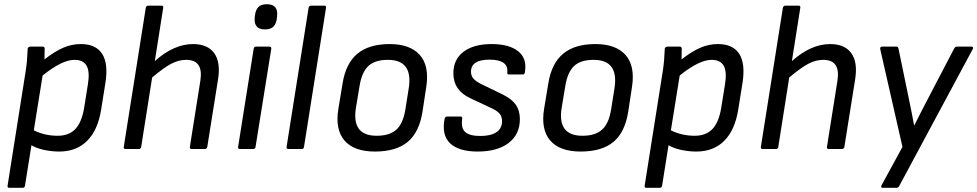

<svg xmlns="http://www.w3.org/2000/svg" viewBox="-20 -710 4658 915"><path d="M23.9 185.1Q14.6 185.1 16.1 174.8L103 -375Q109.9 -420.4 111.8 -476.1Q111.8 -481.4 115.5 -484.6Q119.1 -487.8 124 -487.8H183.1Q192.9 -487.8 192.9 -478Q192.9 -442.9 191.9 -426.8Q239.7 -464.4 280.5 -482.2Q321.3 -500 365.2 -500Q437.5 -500 467.3 -452.6Q497.1 -405.3 481.9 -312L461.9 -187Q446.3 -89.8 395.3 -38.8Q344.2 12.2 262.2 12.2Q226.1 12.2 189.2 4.2Q152.3 -3.9 129.9 -18.1L99.1 174.8Q97.7 185.1 87.9 185.1ZM335 -424.8Q275.9 -424.8 183.1 -350.1L141.1 -88.9Q192.9 -63 254.9 -63Q308.6 -63 339.1 -95.2Q369.6 -127.4 380.9 -195.8L398.9 -308.1Q408.7 -368.2 392.8 -396.5Q377 -424.8 335 -424.8Z M578.1 0Q568.4 0 569.8 -9.8L674.8 -672.9Q675.3 -677.2 678.7 -680.2Q682.1 -683.1 686 -683.1H750Q759.3 -683.1 757.8 -672.9L717.8 -418.9Q808.6 -500 899.9 -500Q969.7 -500 1001 -456.5Q1032.2 -413.1 1019 -331.1L967.8 -9.8Q967.3 -5.4 964.1 -2.7Q960.9 0 957 0H893.1Q883.3 0 884.8 -9.8L935.1 -327.1Q949.7 -424.8 867.7 -424.8Q831.5 -424.8 796.1 -406.2Q760.7 -387.7 705.1 -340.8L652.8 -9.8Q651.4 0 642.1 0Z M1242.7 -569.8Q1189 -569.8 1193.8 -625L1194.8 -634.8Q1197.8 -662.6 1211.2 -676.3Q1224.6 -689.9 1252 -689.9Q1305.7 -689.9 1300.8 -634.8L1299.8 -625Q1296.9 -597.2 1283.4 -583.5Q1270 -569.8 1242.7 -569.8ZM1123 0Q1113.3 0 1114.7 -9.8L1189 -478Q1190.4 -487.8 1200.7 -487.8H1262.7Q1268.1 -487.8 1270.8 -485.4Q1273.4 -482.9 1272.9 -478L1197.8 -9.8Q1196.3 0 1187 0Z M1354 0Q1344.2 0 1345.7 -9.8L1450.7 -672.9Q1451.2 -677.2 1454.6 -680.2Q1458 -683.1 1461.9 -683.1H1525.9Q1535.2 -683.1 1533.7 -672.9L1428.7 -9.8Q1427.2 0 1418 0Z M1766.6 12.2Q1666.5 12.2 1621.3 -40.8Q1576.2 -93.8 1592.8 -192.9L1612.8 -314Q1628.4 -408.7 1683.6 -454.3Q1738.8 -500 1836.9 -500Q1934.1 -500 1980.2 -448.5Q2026.4 -397 2011.7 -297.9L1993.7 -179.2Q1978.5 -80.1 1923.1 -33.9Q1867.7 12.2 1766.6 12.2ZM1774.9 -63Q1836.4 -63 1868.7 -92Q1900.9 -121.1 1911.6 -187L1927.7 -288.1Q1949.7 -424.8 1828.6 -424.8Q1767.1 -424.8 1735.8 -395.8Q1704.6 -366.7 1693.8 -301.8L1676.8 -199.2Q1653.3 -63 1774.9 -63Z M2256.8 12.2Q2167 12.2 2125.5 -26.6Q2084 -65.4 2098.6 -143.1Q2099.1 -147.9 2102.8 -151.4Q2106.4 -154.8 2110.8 -154.8H2174.8Q2184.1 -154.8 2182.6 -143.1Q2176.3 -99.1 2197.3 -80.6Q2218.3 -62 2268.6 -62Q2319.3 -62 2345.9 -80.1Q2372.6 -98.1 2372.6 -132.8Q2372.6 -153.3 2361.8 -167Q2351.1 -180.7 2325.7 -192.9L2222.7 -241.2Q2140.6 -278.8 2140.6 -360.8Q2140.6 -426.8 2189 -463.4Q2237.3 -500 2322.8 -500Q2406.7 -500 2449.7 -465.6Q2492.7 -431.2 2481.4 -365.2Q2479.5 -355 2471.7 -355H2405.8Q2396 -355 2397.5 -365.2Q2400.9 -395.5 2379.4 -410.6Q2357.9 -425.8 2313.5 -425.8Q2224.6 -425.8 2224.6 -368.2Q2224.6 -348.6 2236.3 -335.2Q2248 -321.8 2275.9 -308.1L2375.5 -259.8Q2418.5 -238.8 2438 -210.9Q2457.5 -183.1 2457.5 -142.1Q2457.5 -69.8 2404.1 -28.8Q2350.6 12.2 2256.8 12.2Z M2747.1 12.2Q2647 12.2 2601.8 -40.8Q2556.6 -93.8 2573.2 -192.9L2593.3 -314Q2608.9 -408.7 2664.1 -454.3Q2719.2 -500 2817.4 -500Q2914.6 -500 2960.7 -448.5Q3006.8 -397 2992.2 -297.9L2974.1 -179.2Q2959 -80.1 2903.6 -33.9Q2848.1 12.2 2747.1 12.2ZM2755.4 -63Q2816.9 -63 2849.1 -92Q2881.3 -121.1 2892.1 -187L2908.2 -288.1Q2930.2 -424.8 2809.1 -424.8Q2747.6 -424.8 2716.3 -395.8Q2685.1 -366.7 2674.3 -301.8L2657.2 -199.2Q2633.8 -63 2755.4 -63Z M3060.1 185.1Q3050.8 185.1 3052.2 174.8L3139.2 -375Q3146 -420.4 3147.9 -476.1Q3147.9 -481.4 3151.6 -484.6Q3155.3 -487.8 3160.2 -487.8H3219.2Q3229 -487.8 3229 -478Q3229 -442.9 3228 -426.8Q3275.9 -464.4 3316.7 -482.2Q3357.4 -500 3401.4 -500Q3473.6 -500 3503.4 -452.6Q3533.2 -405.3 3518.1 -312L3498 -187Q3482.4 -89.8 3431.4 -38.8Q3380.4 12.2 3298.3 12.2Q3262.2 12.2 3225.3 4.2Q3188.5 -3.9 3166 -18.1L3135.3 174.8Q3133.8 185.1 3124 185.1ZM3371.1 -424.8Q3312 -424.8 3219.2 -350.1L3177.2 -88.9Q3229 -63 3291 -63Q3344.7 -63 3375.2 -95.2Q3405.8 -127.4 3417 -195.8L3435.1 -308.1Q3444.8 -368.2 3429 -396.5Q3413.1 -424.8 3371.1 -424.8Z M3614.3 0Q3604.5 0 3606 -9.8L3710.9 -672.9Q3711.4 -677.2 3714.8 -680.2Q3718.3 -683.1 3722.2 -683.1H3786.1Q3795.4 -683.1 3793.9 -672.9L3753.9 -418.9Q3844.7 -500 3936 -500Q4005.9 -500 4037.1 -456.5Q4068.4 -413.1 4055.2 -331.1L4003.9 -9.8Q4003.4 -5.4 4000.2 -2.7Q3997.1 0 3993.2 0H3929.2Q3919.4 0 3920.9 -9.8L3971.2 -327.1Q3985.8 -424.8 3903.8 -424.8Q3867.7 -424.8 3832.3 -406.2Q3796.9 -387.7 3741.2 -340.8L3689 -9.8Q3687.5 0 3678.2 0Z M4186 185.1Q4181.2 185.1 4179.7 181.4Q4178.2 177.7 4181.2 172.9L4280.8 -9.8L4174.8 -476.1Q4173.3 -481 4176 -484.4Q4178.7 -487.8 4184.1 -487.8H4252Q4260.3 -487.8 4261.7 -479L4308.1 -254.9Q4329.6 -151.4 4335.9 -113.8H4337.9Q4367.2 -172.9 4409.2 -252.9L4527.8 -480Q4531.7 -487.8 4541 -487.8H4609.9Q4615.2 -487.8 4616.9 -484.6Q4618.7 -481.4 4615.7 -476.1L4265.1 176.8Q4261.2 185.1 4252 185.1Z"/></svg>

Font: Sofia Sans
Style: Italic
Weight: 400
Italic angle: -9°
Designer: Botio Nikoltchev, Ani Petrova
Foundry: lettersoup
Version: Version 4.100